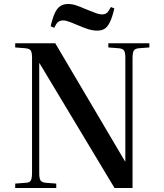

<svg xmlns="http://www.w3.org/2000/svg" viewBox="-20 -939 818 959"><path d="M56 0V-22L109 -26Q129 -27 134.5 -38.5Q140 -50 140 -77V-651Q140 -676 134 -686Q128 -696 107 -698L56 -702V-723H256L605 -132L606 -134V-650Q606 -676 600 -686Q594 -696 573 -698L521 -702V-723H726V-702L673 -698Q654 -696 648 -685.5Q642 -675 642 -646V0H552L177 -624L176 -622V-73Q176 -48 182.5 -38Q189 -28 209 -26L261 -22V0ZM466 -786Q445 -786 424.5 -792Q404 -798 374 -811Q348 -822 333.5 -827.5Q319 -833 311 -835Q303 -837 296 -837Q282 -837 272 -830.5Q262 -824 251 -800L233 -808Q243 -851 254.5 -875Q266 -899 282 -909Q298 -919 320 -919Q340 -919 359.5 -912.5Q379 -906 409 -893Q446 -878 461.5 -872.5Q477 -867 490 -867Q504 -867 513.5 -874.5Q523 -882 534 -904L551 -897Q541 -853 529 -828.5Q517 -804 502 -795Q487 -786 466 -786Z"/></svg>

Font: Literata 60pt Medium
Style: Regular
Weight: 500
Designer: Latin by Veronika Burian and Jose Scaglione. Greek by Irene Vlachou. Cyrillic by Vera Evstafieva.
Foundry: TypeTogether
Version: Version 3.103;gftools[0.9.29]